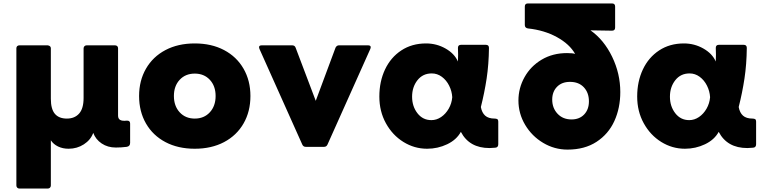

<svg xmlns="http://www.w3.org/2000/svg" viewBox="-20 -810 4470 1114"><path d="M652 46Q605 46 570 22.5Q535 -1 521 -39Q506 2 466.5 27.5Q427 53 378 53Q344 53 317 40Q290 27 275 4V266Q275 274 270 279Q265 284 257 284H93Q85 284 80 279Q75 274 75 266V-530Q75 -538 80 -542.5Q85 -547 93 -547H257Q275 -544 275 -530V-237Q275 -177 298.5 -149.5Q322 -122 368 -122Q413 -122 439 -151Q465 -180 465 -242V-529Q465 -537 470 -542Q475 -547 483 -547H647Q655 -547 660 -542.5Q665 -538 665 -530V-139Q665 -121 677.5 -114Q690 -107 715 -110H718Q735 -110 735 -93V19Q735 39 715 42Q684 46 652 46Z M787 -253Q787 -342 827 -411.5Q867 -481 940 -519.5Q1013 -558 1110 -558Q1207 -558 1280 -519.5Q1353 -481 1393 -411.5Q1433 -342 1433 -253Q1433 -163 1393 -93.5Q1353 -24 1280 14.5Q1207 53 1110 53Q1013 53 940 14.5Q867 -24 827 -93.5Q787 -163 787 -253ZM1110 -122Q1164 -122 1197.5 -158.5Q1231 -195 1231 -253Q1231 -311 1197.5 -347Q1164 -383 1110 -383Q1056 -383 1022.5 -347Q989 -311 989 -253Q989 -195 1022.5 -158.5Q1056 -122 1110 -122Z M1734 29 1485 -527Q1483 -533 1483 -536Q1483 -547 1499 -547H1675Q1690 -547 1695 -534L1812 -225L1927 -534Q1934 -547 1947 -547H2115Q2131 -547 2131 -536Q2131 -533 2129 -527L1880 29Q1874 42 1860 42H1754Q1740 42 1734 29Z M2853 47Q2831 49 2820 49Q2703 49 2654 -45Q2629 1 2574.5 27Q2520 53 2458 53Q2384 53 2320.5 13.5Q2257 -26 2219 -95Q2181 -164 2181 -250Q2181 -337 2214 -407Q2247 -477 2308.5 -517.5Q2370 -558 2452 -558Q2513 -558 2565 -528.5Q2617 -499 2637 -453Q2638 -467 2638 -493Q2638 -520 2637 -532Q2637 -550 2655 -550H2799Q2817 -550 2817 -532Q2816 -437 2803.5 -354.5Q2791 -272 2770 -189Q2776 -156 2795 -139Q2814 -122 2850 -122Q2860 -122 2865.5 -118.5Q2871 -115 2871 -105V27Q2871 46 2853 47ZM2485 -384Q2433 -384 2402 -344.5Q2371 -305 2371 -249Q2371 -193 2402 -153Q2433 -113 2483 -113Q2513 -113 2539.5 -131Q2566 -149 2583.5 -179.5Q2601 -210 2604 -246Q2602 -281 2586 -313Q2570 -345 2543.5 -364.5Q2517 -384 2485 -384Z M3579 -276Q3579 -183 3544.5 -107.5Q3510 -32 3441 13Q3372 58 3273 58Q3197 58 3131.5 19Q3066 -20 3027 -85.5Q2988 -151 2988 -227Q2988 -299 3023.5 -362.5Q3059 -426 3123 -464Q3187 -502 3270 -502Q3304 -502 3317 -497Q3285 -554 3211.5 -594.5Q3138 -635 3043 -645Q3025 -648 3025 -665V-772Q3025 -790 3043 -790H3531Q3549 -790 3549 -772V-650Q3549 -632 3531 -632L3406 -634Q3484 -579 3531.5 -481Q3579 -383 3579 -276ZM3287 -335Q3240 -335 3212 -306.5Q3184 -278 3184 -232Q3184 -183 3215 -150Q3246 -117 3296 -117Q3342 -117 3369.5 -146Q3397 -175 3397 -222Q3397 -272 3367.5 -303.5Q3338 -335 3287 -335Z M4349 47Q4327 49 4316 49Q4199 49 4150 -45Q4125 1 4070.5 27Q4016 53 3954 53Q3880 53 3816.5 13.5Q3753 -26 3715 -95Q3677 -164 3677 -250Q3677 -337 3710 -407Q3743 -477 3804.5 -517.5Q3866 -558 3948 -558Q4009 -558 4061 -528.5Q4113 -499 4133 -453Q4134 -467 4134 -493Q4134 -520 4133 -532Q4133 -550 4151 -550H4295Q4313 -550 4313 -532Q4312 -437 4299.5 -354.5Q4287 -272 4266 -189Q4272 -156 4291 -139Q4310 -122 4346 -122Q4356 -122 4361.5 -118.5Q4367 -115 4367 -105V27Q4367 46 4349 47ZM3981 -384Q3929 -384 3898 -344.5Q3867 -305 3867 -249Q3867 -193 3898 -153Q3929 -113 3979 -113Q4009 -113 4035.5 -131Q4062 -149 4079.5 -179.5Q4097 -210 4100 -246Q4098 -281 4082 -313Q4066 -345 4039.5 -364.5Q4013 -384 3981 -384Z"/></svg>

Font: LINE Seed JP_TTF ExtraBold
Style: Regular
Weight: 800
Designer: LY Corporation & Fontrix & Fontworks
Version: Version 1.015